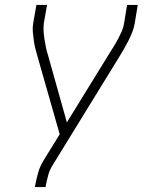

<svg xmlns="http://www.w3.org/2000/svg" viewBox="-20 -550 640 775"><path d="M121 205 122 198Q127 172 134 147Q141 122 155 99L221 -8L132 -320Q127 -336 123 -352.5Q119 -369 116.5 -386Q114 -403 112.5 -421Q111 -439 114 -457L127 -530H170L157 -457Q155 -440 156 -424Q157 -408 159.5 -392Q162 -376 165 -360.5Q168 -345 173 -330L250 -56L425 -340Q434 -354 442.5 -368Q451 -382 458.5 -396.5Q466 -411 472.5 -426Q479 -441 481 -457L493 -530H536L524 -457Q521 -438 514 -420.5Q507 -403 498.5 -386Q490 -369 480.5 -352.5Q471 -336 461 -320L191 119Q180 137 174.5 157.5Q169 178 165 198L164 205Z"/></svg>

Font: Iosevka Curly XLtExObl
Style: Regular
Weight: 200
Width: 7
Italic angle: -9°
Monospace: yes
Designer: Belleve Invis
Foundry: Belleve Invis
Version: Version 11.0.1; ttfautohint (v1.8.3)